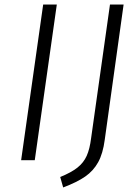

<svg xmlns="http://www.w3.org/2000/svg" viewBox="-20 -705 609 845"><path d="M133 0H73L170 -685H230ZM441 -90Q433 -29 412 9Q391 47 355 72Q319 97 258 120L245 74Q294 54 321 32.5Q348 11 361.5 -19Q375 -49 381 -97L464 -685H524Z"/></svg>

Font: Fira Sans Light
Style: Italic
Weight: 300
Italic angle: -8°
Designer: bBox Type GmbH & Carrois Corporate GbR & Edenspiekermann AG
Foundry: bBox Type GmbH & Carrois Corporate GbR & Edenspiekermann AG
Version: Version 4.301